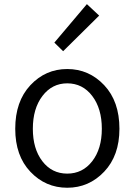

<svg xmlns="http://www.w3.org/2000/svg" viewBox="-20 -883 642 916"><path d="M52.7 -268.6Q52.7 -399.4 125 -476.6Q197.3 -553.7 300.8 -553.7Q404.3 -553.7 477.1 -476.6Q549.8 -399.4 549.8 -268.6Q549.8 -140.6 477.1 -64Q404.3 12.7 300.8 12.7Q197.3 12.7 125 -63.5Q52.7 -139.6 52.7 -268.6ZM465.8 -268.6Q465.8 -365.2 419.9 -425.3Q374 -485.4 300.8 -485.4Q228.5 -485.4 182.6 -425.3Q136.7 -365.2 136.7 -268.6Q136.7 -172.9 182.1 -113.8Q227.5 -54.7 300.8 -54.7Q374 -54.7 419.9 -113.8Q465.8 -172.9 465.8 -268.6ZM281.2 -638.7 239.3 -679.7 394.5 -863.3 453.1 -808.6Z"/></svg>

Font: Gen Shin Gothic Normal
Style: Regular
Weight: 300
Designer: [Source Han Sans]
Ryoko NISHIZUKA  (kana & ideographs); Paul D. Hunt (Latin, Greek & Cyrillic); Wenlong ZHANG  (bopomofo
Version: Version 1.002.20150607